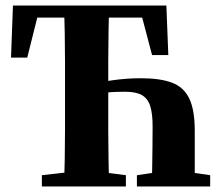

<svg xmlns="http://www.w3.org/2000/svg" viewBox="-20 -677 804 697"><path d="M20 -468 27 -657H584L591 -477H532L486 -652L543 -613H67L125 -652L79 -468ZM212 0Q214 -46 215 -98Q216 -150 216 -204Q216 -258 216 -310V-350Q216 -401 216 -454Q216 -507 215 -559Q214 -611 212 -657H376Q375 -612 374 -560Q373 -508 373 -457.5Q373 -407 373 -362V-308Q373 -257 373 -203.5Q373 -150 374 -98.5Q375 -47 376 0ZM531 0Q532 -35 532.5 -70Q533 -105 533.5 -142Q534 -179 534 -219Q534 -264 525.5 -291.5Q517 -319 495.5 -331.5Q474 -344 434 -344Q397 -344 362 -341Q327 -338 288 -329V-366Q336 -378 387.5 -385.5Q439 -393 492 -393Q561 -393 604 -377Q647 -361 667 -319.5Q687 -278 687 -203V0ZM132 0V-41L265 -56H321L437 -41V0ZM477 0V-41L579 -56H641L743 -41V0Z"/></svg>

Font: Source Serif 4 36pt
Style: Bold
Weight: 700
Designer: Frank Grießhammer
Foundry: Adobe Systems Incorporated
Version: Version 4.004;hotconv 1.0.116;makeotfexe 2.5.65601